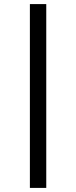

<svg xmlns="http://www.w3.org/2000/svg" viewBox="-20 -780 372 938"><path d="M206 138V-760H126V138Z"/></svg>

Font: IBM Plex Devanagari Text
Style: Regular
Weight: 450
Designer: Mike Abbink, Paul van der Laan, Pieter van Rosmalen, Erin McLaughlin
Foundry: Bold Monday
Version: Version 1.0